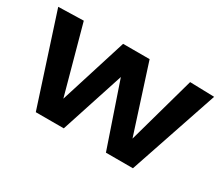

<svg xmlns="http://www.w3.org/2000/svg" viewBox="-98 -776 1166 1010"><g transform="rotate(30 485.0 -271.5)"><path d="M186 0 11 -539 164 -543 276 -134 404 -541H565L696 -134L810 -543L958 -539L776 0H612L481 -384L356 0Z"/></g></svg>

Font: Georama Extended SemiBold
Style: Regular
Weight: 600
Width: 7
Designer: Jean-Baptiste Levee
Foundry: Production Type
Version: Version 1.000